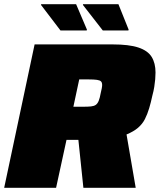

<svg xmlns="http://www.w3.org/2000/svg" viewBox="-23 -901 766 921"><path d="M-3 0 143 -688H516Q596 -688 641 -673Q686 -658 704.5 -628Q723 -598 723 -553Q723 -538 721.5 -520.5Q720 -503 717 -484Q714 -465 708 -443Q701 -410 692.5 -381.5Q684 -353 672 -329.5Q660 -306 639 -288Q618 -270 584 -256L628 0H377L353 -230Q348 -230 343 -230Q338 -230 333 -230H296L246 0ZM329 -389H376Q399 -389 413.5 -390.5Q428 -392 436.5 -398Q445 -404 450.5 -417.5Q456 -431 460 -454Q463 -466 465 -476.5Q467 -487 467 -493Q467 -505 461.5 -510.5Q456 -516 442 -518Q428 -520 403 -520H357ZM393 -755H267L174 -877V-881H342L394 -759ZM593 -755H470L375 -877V-881H545L594 -759Z"/></svg>

Font: Saira SemiExpanded Black
Style: Italic
Weight: 900
Width: 6
Italic angle: -12°
Designer: Hector Gatti with collaboration of the Omnibus-Type team
Foundry: Omnibus-Type
Version: Version 1.101